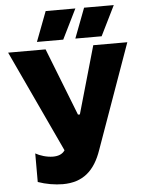

<svg xmlns="http://www.w3.org/2000/svg" viewBox="-60 -949 755 1011"><g transform="rotate(-5 317.0 -443.0)"><path d="M299 -743 377 -901H220L160 -743ZM502 -743 580 -901H423L363 -743ZM231 15C337 15 400 -40 437 -148L634 -700H454L352 -343H342L202 -700H4L255 -162C241 -141 218 -134 192 -134C159 -134 122 -146 100 -159V-8C142 7 190 15 231 15Z"/></g></svg>

Font: Fixel Display ExtraBold
Style: Regular
Weight: 800
Designer: AlfaBravo + MacPaw
Foundry: Kyrylo Tkachov, Marchela Mozhyna, Serhii Makarenko, Maria Weinstein, Zakhar Kryvoshyya
Version: Version 1.211